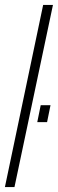

<svg xmlns="http://www.w3.org/2000/svg" viewBox="-21 -763 236 783"><path d="M-1 0 155 -743H195L38 0ZM131 -265 145 -334H185L171 -265Z"/></svg>

Font: Saira Ultra Condensed ExLight
Style: Italic
Weight: 200
Width: 1
Italic angle: -12°
Designer: Hector Gatti with collaboration of the Omnibus-Type team
Foundry: Omnibus-Type
Version: Version 1.001; ttfautohint (v1.8)